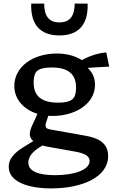

<svg xmlns="http://www.w3.org/2000/svg" viewBox="-20 -830 660 1067"><path d="M270.5 -185.5C400 -185.5 508 -253.5 508 -359.5C508 -402.5 489.5 -431.5 467 -453L587 -460L570.5 -538.5C519.5 -535.5 465.5 -513 434.5 -496C397 -520 350.5 -532.5 295.5 -532.5C162 -532.5 59.5 -458.5 59.5 -352C59.5 -281 109.5 -221.5 188 -197.5L177 -172C166 -147.5 145.5 -111.5 145.5 -85C145.5 -70 152.5 -57 165 -46L109 -11.5C53.5 23.5 28.5 56 28.5 96.5C28.5 180 134.5 217 265 217C437 217 581 154 581 37.5C581 -47 507 -66.5 450.5 -76.5L259.5 -110.5C240 -114 228 -120 235.5 -147.5L248.5 -186.5C255.5 -186 263 -185.5 270.5 -185.5ZM137.5 74C137.5 31 177.5 0.5 216.5 -21.5C226 -18.5 235.5 -16.5 246.5 -14.5L395 12C448.5 21.5 478 36 478 64.5C478 114.5 392.5 143.5 285.5 143.5C198 143.5 137.5 123.5 137.5 74ZM153.5 -810C149 -695.5 202.5 -633 310 -633C418 -633 471 -695.5 467 -810H395C395 -744 370.5 -705.5 310 -705.5C249.5 -705.5 225.5 -744 225.5 -810ZM167 -370.5C167 -408.5 175.5 -427 187.5 -437C200 -446.5 222 -455 268 -455C367.5 -455 402.5 -410.5 402.5 -344C402.5 -306 394 -287.5 382 -278C370 -268 348 -259.5 302 -259.5C202 -259.5 167 -304.5 167 -370.5Z"/></svg>

Font: Monaspace Argon Medium
Style: Regular
Weight: 500
Designer: Riley Cran & the Lettermatic Team
Foundry: Lettermatic
Version: Version 1.000 (Monaspace Argon)